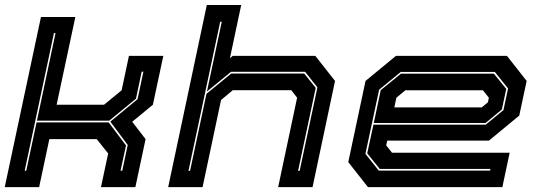

<svg xmlns="http://www.w3.org/2000/svg" viewBox="-24 -770 2214 790"><path d="M-4.5 0 144.5 -700H286L209 -339H404L476.5 -398.5L506.5 -540H648L605 -339L520 -269L575 -197.5L533 0H391.5L421 -138.5L374 -197.5H179L137 0ZM77.5 -67.5H84L126.5 -266.5H423L494.5 -171.5L472 -67.5H479L501.5 -173.5L430 -269.5L542 -362L566 -475H559L535.5 -364L425.5 -273.5H128L204.5 -634H198Z M668 0 827 -749.5H968.5L922 -530.5L933.5 -540H1273.5L1354.5 -437L1262 0H1120.5L1198.5 -368L1174.5 -399H934L885.5 -358.5L809.5 0ZM751.5 -67H758L825.5 -384L927.5 -467.5H1227.5L1275 -408.5L1202.5 -67H1209L1282 -410.5L1231.5 -474.5H926.5L827.5 -393.5L888.5 -680.5H882Z M2062 -540 2143 -437 2112.5 -294.5 1988 -191.5H1569.5L1565 -172L1589 -141.5H2073L2043 0H1490L1409 -103L1480 -437L1605 -540ZM2012 -474H1625L1536 -401L1479.5 -137L1534.5 -68H1992.5L1994 -75H1538.5L1487 -139L1512.5 -257H1974.5L2047.5 -317L2066.5 -406ZM2008 -467 2059 -404 2041 -319.5 1974 -264H1514L1542.5 -399L1626 -467ZM1963 -398.5H1644L1607 -368L1598.5 -328H1958L1983.5 -349L1987.5 -368Z"/></svg>

Font: Tourney Expanded ExtraBold
Style: Italic
Weight: 800
Width: 7
Italic angle: -12°
Designer: Tyler Finck
Foundry: Etcetera Type Co
Version: Version 1.010; ttfautohint (v1.8.3)